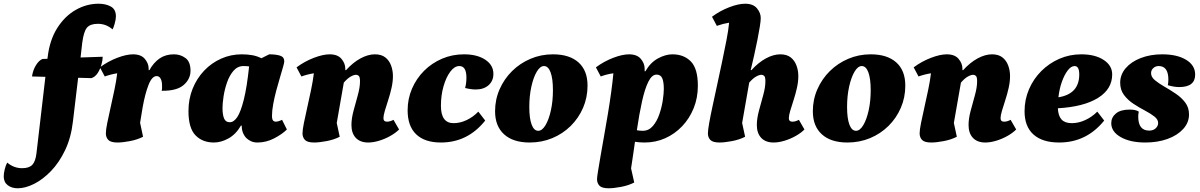

<svg xmlns="http://www.w3.org/2000/svg" viewBox="-155 -754 6448 1032"><path d="M-60 258Q-92 258 -113.5 241.5Q-135 225 -135 194Q-135 178 -129.5 155.5Q-124 133 -116 120Q-81 150 -36 150Q2 150 19 131.5Q36 113 41 70L89 -341L17 -343Q22 -377 38 -403Q54 -429 73 -437L100 -438L101 -446Q112 -539 152.5 -603Q193 -667 251.5 -700.5Q310 -734 375 -734Q413 -734 440.5 -719Q468 -704 468 -666Q468 -650 461.5 -627Q455 -604 450 -596Q416 -626 371 -626Q330 -626 312.5 -605.5Q295 -585 287 -524L278 -445L397 -449Q397 -431 390 -406Q383 -381 369.5 -360.5Q356 -340 336 -334L265 -336L237 -101Q227 -14 195 53Q163 120 119 165.5Q75 211 28 234.5Q-19 258 -60 258Z M477 12Q440 12 427 -2Q414 -16 414 -37Q414 -56 421.5 -93Q429 -130 439.5 -176.5Q450 -223 460 -271Q470 -319 475 -360Q442 -355 408 -343L382 -392Q425 -424 474.5 -443Q524 -462 560 -462Q603 -462 623.5 -437.5Q644 -413 644 -385V-377H648Q671 -418 703 -440Q735 -462 780 -462Q815 -462 842 -442Q869 -422 869 -374Q869 -329 832 -297Q795 -265 714 -266Q716 -274 716 -281Q716 -288 716 -294Q716 -317 708.5 -331Q701 -345 687 -345Q662 -345 643.5 -298Q625 -251 612 -179L598 -94L614 -19Q583 -3 543 4.5Q503 12 477 12Z M995 12Q933 12 895.5 -27Q858 -66 858 -157Q858 -222 880.5 -277.5Q903 -333 942.5 -374.5Q982 -416 1034 -439Q1086 -462 1144 -462Q1174 -462 1200 -457.5Q1226 -453 1250 -441L1292 -462Q1327 -462 1350 -455Q1373 -448 1373 -424Q1373 -418 1366.5 -394.5Q1360 -371 1350 -338Q1340 -305 1330 -267.5Q1320 -230 1313.5 -194.5Q1307 -159 1307 -132Q1307 -113 1312.5 -106.5Q1318 -100 1328 -100Q1333 -100 1342 -102.5Q1351 -105 1361 -110L1387 -58Q1362 -33 1319 -10.5Q1276 12 1229 12Q1209 12 1194 5Q1179 -2 1168 -13Q1144 -40 1144 -79H1140Q1113 -32 1073 -10Q1033 12 995 12ZM1041 -174Q1041 -137 1049.5 -117Q1058 -97 1080 -97Q1102 -97 1120.5 -125Q1139 -153 1155.5 -218.5Q1172 -284 1184 -397Q1170 -399 1154 -399Q1122 -399 1100 -373.5Q1078 -348 1065 -310Q1052 -272 1046.5 -235Q1041 -198 1041 -174Z M1534 12Q1497 12 1484 -2Q1471 -16 1471 -37Q1471 -56 1478.5 -93Q1486 -130 1496.5 -176.5Q1507 -223 1517 -271Q1527 -319 1532 -360Q1499 -355 1465 -343L1439 -392Q1482 -424 1531.5 -443Q1581 -462 1617 -462Q1660 -462 1680.5 -437.5Q1701 -413 1701 -385V-377H1705Q1742 -418 1782.5 -440Q1823 -462 1860 -462Q1895 -462 1916 -445.5Q1937 -429 1947 -402Q1957 -375 1957 -345Q1957 -315 1949.5 -281.5Q1942 -248 1931.5 -216Q1921 -184 1913.5 -158.5Q1906 -133 1906 -119Q1906 -100 1925 -100Q1942 -100 1960 -110L1990 -58Q1971 -39 1942.5 -23Q1914 -7 1882.5 2.5Q1851 12 1824 12Q1781 12 1757.5 -13Q1734 -38 1734 -82Q1734 -117 1745.5 -159.5Q1757 -202 1768.5 -243.5Q1780 -285 1780 -317Q1780 -340 1773.5 -346Q1767 -352 1759 -352Q1747 -352 1730 -342.5Q1713 -333 1693 -310L1655 -93L1671 -19Q1640 -3 1600 4.5Q1560 12 1534 12Z M2215 12Q2128 12 2082 -32Q2036 -76 2036 -161Q2036 -223 2059.5 -277.5Q2083 -332 2124.5 -373.5Q2166 -415 2221 -438.5Q2276 -462 2339 -462Q2410 -462 2453.5 -433Q2497 -404 2497 -357Q2497 -319 2471 -296Q2445 -273 2402 -273Q2377 -273 2345 -281Q2352 -306 2352 -337Q2352 -399 2314 -399Q2288 -399 2265.5 -369Q2243 -339 2229 -290.5Q2215 -242 2215 -185Q2215 -92 2283 -92Q2318 -92 2353 -108.5Q2388 -125 2416 -154L2453 -106Q2359 12 2215 12Z M2692 12Q2603 12 2554.5 -32Q2506 -76 2506 -156Q2506 -219 2530.5 -274.5Q2555 -330 2597.5 -372Q2640 -414 2696.5 -438Q2753 -462 2817 -462Q2906 -462 2954.5 -418.5Q3003 -375 3003 -294Q3003 -230 2979 -174.5Q2955 -119 2912.5 -77Q2870 -35 2813.5 -11.5Q2757 12 2692 12ZM2738 -51Q2759 -51 2777 -81Q2795 -111 2806 -160.5Q2817 -210 2817 -269Q2817 -331 2804.5 -365Q2792 -399 2769 -399Q2748 -399 2730 -368.5Q2712 -338 2701 -288Q2690 -238 2690 -179Q2690 -118 2702.5 -84.5Q2715 -51 2738 -51Z M3117 258Q3080 258 3067 244Q3054 230 3054 209Q3054 199 3059.5 165Q3065 131 3073.5 81.5Q3082 32 3092.5 -26.5Q3103 -85 3113 -145.5Q3123 -206 3130.5 -261.5Q3138 -317 3142 -360Q3109 -356 3074 -343L3048 -392Q3091 -424 3140.5 -443Q3190 -462 3226 -462Q3269 -462 3289.5 -437.5Q3310 -413 3310 -385V-371H3314Q3341 -418 3381.5 -440Q3422 -462 3459 -462Q3521 -462 3558.5 -423.5Q3596 -385 3596 -293Q3596 -228 3573.5 -172.5Q3551 -117 3511.5 -75.5Q3472 -34 3420.5 -11Q3369 12 3310 12Q3281 12 3258 8Q3253 42 3248 78Q3243 114 3237 151L3254 227Q3223 243 3183 250.5Q3143 258 3117 258ZM3374 -353Q3349 -353 3330 -315Q3311 -277 3296 -209.5Q3281 -142 3268 -54Q3283 -51 3300 -51Q3332 -51 3354 -76.5Q3376 -102 3389 -140Q3402 -178 3407.5 -215Q3413 -252 3413 -276Q3413 -314 3404.5 -333.5Q3396 -353 3374 -353Z M3713 12Q3676 12 3663 -2Q3650 -16 3650 -37Q3650 -54 3657 -93.5Q3664 -133 3675.5 -186Q3687 -239 3700 -299.5Q3713 -360 3726 -421Q3739 -482 3749.5 -536.5Q3760 -591 3764 -632Q3732 -627 3698 -615L3672 -664Q3715 -696 3764.5 -715Q3814 -734 3850 -734Q3893 -734 3913.5 -709.5Q3934 -685 3934 -657Q3934 -642 3929 -610.5Q3924 -579 3916 -539Q3908 -499 3898.5 -456.5Q3889 -414 3880 -377H3884Q3921 -418 3961.5 -440Q4002 -462 4039 -462Q4074 -462 4095 -445.5Q4116 -429 4126 -402Q4136 -375 4136 -345Q4136 -315 4128.5 -281.5Q4121 -248 4110.5 -216Q4100 -184 4092.5 -158.5Q4085 -133 4085 -119Q4085 -100 4104 -100Q4121 -100 4139 -110L4169 -58Q4150 -39 4121.5 -23Q4093 -7 4061.5 2.5Q4030 12 4003 12Q3960 12 3936.5 -13Q3913 -38 3913 -82Q3913 -117 3924.5 -159.5Q3936 -202 3947.5 -243.5Q3959 -285 3959 -317Q3959 -340 3952.5 -346Q3946 -352 3938 -352Q3926 -352 3909 -342.5Q3892 -333 3872 -310L3834 -93L3850 -19Q3819 -3 3779 4.5Q3739 12 3713 12Z M4400 12Q4311 12 4262.5 -32Q4214 -76 4214 -156Q4214 -219 4238.5 -274.5Q4263 -330 4305.5 -372Q4348 -414 4404.5 -438Q4461 -462 4525 -462Q4614 -462 4662.5 -418.5Q4711 -375 4711 -294Q4711 -230 4687 -174.5Q4663 -119 4620.5 -77Q4578 -35 4521.5 -11.5Q4465 12 4400 12ZM4446 -51Q4467 -51 4485 -81Q4503 -111 4514 -160.5Q4525 -210 4525 -269Q4525 -331 4512.5 -365Q4500 -399 4477 -399Q4456 -399 4438 -368.5Q4420 -338 4409 -288Q4398 -238 4398 -179Q4398 -118 4410.5 -84.5Q4423 -51 4446 -51Z M4851 12Q4814 12 4801 -2Q4788 -16 4788 -37Q4788 -56 4795.5 -93Q4803 -130 4813.5 -176.5Q4824 -223 4834 -271Q4844 -319 4849 -360Q4816 -355 4782 -343L4756 -392Q4799 -424 4848.5 -443Q4898 -462 4934 -462Q4977 -462 4997.5 -437.5Q5018 -413 5018 -385V-377H5022Q5059 -418 5099.5 -440Q5140 -462 5177 -462Q5212 -462 5233 -445.5Q5254 -429 5264 -402Q5274 -375 5274 -345Q5274 -315 5266.5 -281.5Q5259 -248 5248.5 -216Q5238 -184 5230.5 -158.5Q5223 -133 5223 -119Q5223 -100 5242 -100Q5259 -100 5277 -110L5307 -58Q5288 -39 5259.5 -23Q5231 -7 5199.5 2.5Q5168 12 5141 12Q5098 12 5074.5 -13Q5051 -38 5051 -82Q5051 -117 5062.5 -159.5Q5074 -202 5085.5 -243.5Q5097 -285 5097 -317Q5097 -340 5090.5 -346Q5084 -352 5076 -352Q5064 -352 5047 -342.5Q5030 -333 5010 -310L4972 -93L4988 -19Q4957 -3 4917 4.5Q4877 12 4851 12Z M5538 12Q5448 12 5400 -31Q5352 -74 5352 -156Q5352 -219 5376 -274.5Q5400 -330 5442 -372Q5484 -414 5539 -438Q5594 -462 5657 -462Q5731 -462 5777 -432Q5823 -402 5823 -354Q5823 -275 5746.5 -227.5Q5670 -180 5531 -172Q5533 -131 5551 -111.5Q5569 -92 5606 -92Q5642 -92 5678 -108.5Q5714 -125 5743 -154L5780 -106Q5685 12 5538 12ZM5621 -399Q5602 -399 5584 -375.5Q5566 -352 5552.5 -314Q5539 -276 5534 -231Q5646 -249 5646 -354Q5646 -399 5621 -399Z M6001 12Q5920 12 5869 -17Q5818 -46 5818 -92Q5818 -123 5843 -144Q5868 -165 5917 -165Q5950 -165 5966 -154Q5963 -141 5963 -127Q5963 -52 6022 -52Q6044 -52 6057 -64.5Q6070 -77 6070 -93Q6070 -112 6049.5 -128Q6029 -144 5998.5 -160Q5968 -176 5937.5 -196Q5907 -216 5886.5 -243.5Q5866 -271 5866 -309Q5866 -353 5895.5 -387.5Q5925 -422 5976.5 -442Q6028 -462 6092 -462Q6172 -462 6220.5 -432.5Q6269 -403 6269 -353Q6269 -286 6183 -286Q6156 -286 6122 -296Q6125 -310 6125 -326Q6125 -399 6073 -399Q6056 -399 6044 -388Q6032 -377 6032 -361Q6032 -340 6052.5 -323Q6073 -306 6103.5 -288.5Q6134 -271 6164.5 -250.5Q6195 -230 6215.5 -203Q6236 -176 6236 -139Q6236 -95 6204.5 -60.5Q6173 -26 6120 -7Q6067 12 6001 12Z"/></svg>

Font: Petrona Black
Style: Italic
Weight: 900
Italic angle: -9°
Designer: Ringo R. Seeber
Foundry: Ringo R. Seeber
Version: Version 2.001; ttfautohint (v1.8.3)